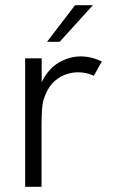

<svg xmlns="http://www.w3.org/2000/svg" viewBox="-20 -717 434 737"><path d="M139.5 0H76.5V-493H140V-401.5Q165 -453 205.8 -476.8Q246.5 -500.5 289.5 -500.5Q330.5 -500.5 371 -481L340 -426Q312 -439.5 280 -439.5Q253 -439.5 227 -429.2Q201 -419 180.2 -396.2Q159.5 -373.5 148 -336Q139.5 -314 139.5 -240.5ZM209 -556.5H160.5L268 -697H336.5Z"/></svg>

Font: Acari Sans Neue
Style: Regular
Weight: 400
Designer: Alfredo Marco Pradil (font), Cristiano Sobral (main changes)
Foundry: Hanken Design Co. (font), Cristiano Sobral (main changes)
Version: Version 2.459;March 19, 2022;FontCreator 14.0.0.2808 64-bit;